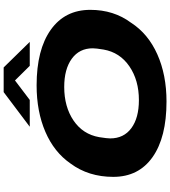

<svg xmlns="http://www.w3.org/2000/svg" viewBox="40 -961 933 1053"><g transform="rotate(-90 506.5 -434.5)"><path d="M337.9 -737.8 527.8 -880.9H663.1L803.2 -737.8H671.9L591.8 -818.8L484.9 -737.8ZM476.1 12.2Q279.8 12.2 171.4 -64.2Q63 -140.6 63 -279.8Q63 -415.5 136.2 -514.2Q198.2 -604 309.8 -652.1Q421.4 -700.2 564.9 -700.2Q760.3 -700.2 869.6 -622.6Q979 -544.9 979 -405.8Q979 -276.9 908.2 -182.1Q847.7 -88.4 734.9 -38.1Q622.1 12.2 476.1 12.2ZM483.9 -139.2Q592.8 -139.2 669.2 -191.4Q745.6 -243.7 761.2 -333Q768.1 -375 768.1 -392.1Q768.1 -465.8 710.9 -507.3Q653.8 -548.8 556.2 -548.8Q447.3 -548.8 371.8 -497.6Q296.4 -446.3 280.8 -356.9Q273.9 -313.5 273.9 -296.9Q273.9 -222.2 330.1 -180.7Q386.2 -139.2 483.9 -139.2Z"/></g></svg>

Font: Archivo Expanded ExtraBold
Style: Italic
Weight: 800
Width: 7
Italic angle: -10°
Designer: Hector Gatti
Foundry: Omnibus-Type
Version: Version 2.001